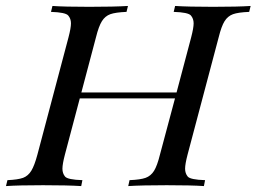

<svg xmlns="http://www.w3.org/2000/svg" viewBox="-51 -628 866 648"><path d="M641.1 -20 637.2 0Q594.7 -2.9 511.7 -2.9Q428.7 -2.9 381.8 0L386.2 -20Q422.9 -21.5 440.4 -27.8Q458 -34.2 468.8 -51.3Q479.5 -68.4 488.8 -106L539.6 -295.9H218.3L168 -106Q159.7 -74.2 159.7 -58.6Q159.7 -43 168.5 -32.2Q177.2 -21.5 227.1 -20L223.1 0Q176.3 -2.9 94.2 -2.9Q12.2 -2.9 -30.8 0L-25.9 -20Q9.3 -21.5 26.9 -27.8Q43.9 -34.2 54.7 -51.8Q65.4 -69.3 75.2 -106L180.2 -502Q188.5 -533.7 188.5 -549.3Q188.5 -564.9 179.2 -575.7Q169.9 -586.4 121.1 -587.9L126 -607.9Q166 -605 250 -605Q334 -605 380.9 -607.9L376 -587.9Q338.9 -586.4 321.3 -580.1Q303.7 -573.7 293 -556.6Q282.2 -539.6 272.9 -502L223.6 -315.9H544.9L594.2 -502Q602.5 -533.7 602.5 -549.3Q602.5 -564.9 593.3 -575.7Q584 -586.4 535.2 -587.9L540 -607.9Q584.5 -605 668 -605Q751.5 -605 794.9 -607.9L790 -587.9Q752.9 -586.4 735.4 -580.1Q717.8 -573.7 707 -556.6Q696.3 -539.6 687 -502L582 -106Q573.7 -74.2 573.7 -58.6Q573.7 -43 582.5 -32.2Q591.3 -21.5 641.1 -20Z"/></svg>

Font: PlayfairDisplaySC-Italic
Style: Italic
Weight: 400
Italic angle: -14°
Designer: Claus Eggers Sørensen
Foundry: Claus Eggers Sørensen
Version: Version 1.004;PS 001.004;hotconv 1.0.70;makeotf.lib2.5.58329